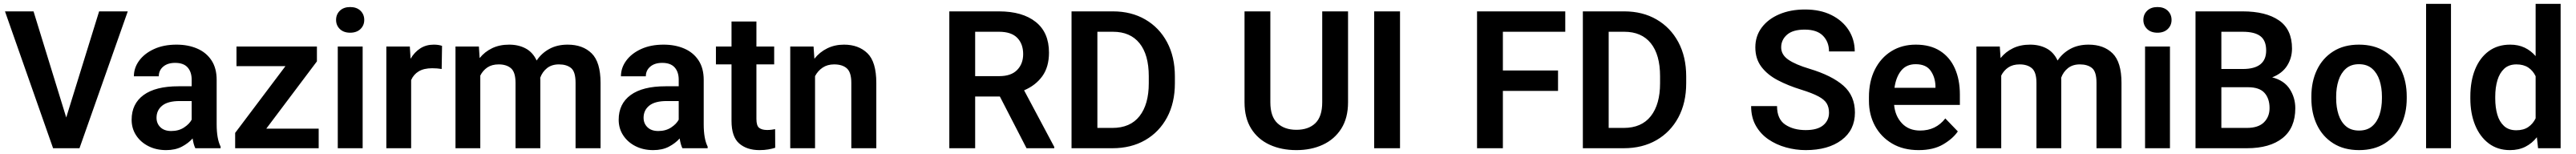

<svg xmlns="http://www.w3.org/2000/svg" viewBox="-20 -770 13386 800"><path d="M154.3 -710.9 324.2 -159.7 495.1 -710.9H644L393.1 0H255.9L5.9 -710.9Z M995.1 0Q985.8 -19 981 -50.8Q959 -25.9 925 -8.1Q891.1 9.8 843.3 9.8Q792 9.8 751.5 -10.7Q710.9 -31.2 687.5 -66.9Q664.1 -102.5 664.1 -147.9Q664.1 -231 726.3 -276.4Q788.6 -321.8 907.2 -321.8H976.1V-356Q976.1 -396 955.1 -419.7Q934.1 -443.4 890.1 -443.4Q851.1 -443.4 828.1 -423.8Q805.2 -404.3 805.2 -373.5H675.8Q675.8 -417.5 703.1 -454.8Q730.5 -492.2 780.3 -515.1Q830.1 -538.1 897.5 -538.1Q957.5 -538.1 1004.6 -517.8Q1051.8 -497.6 1078.9 -456.8Q1106 -416 1106 -355V-124.5Q1106 -48.8 1126.5 -8.3V0ZM869.6 -89.4Q908.7 -89.4 936.5 -107.7Q964.4 -126 976.1 -148.4V-245.1H913.6Q852.5 -245.1 823 -221.2Q793.5 -197.3 793.5 -158.2Q793.5 -128.4 813.7 -108.9Q834 -89.4 869.6 -89.4Z M1636.2 -101.6V0H1202.1V-79.6L1463.4 -426.3H1209V-528.3H1627V-451.2L1363.8 -101.6Z M1726.6 -666.5Q1726.6 -695.3 1746.3 -714.4Q1766.1 -733.4 1799.8 -733.4Q1833.5 -733.4 1853.3 -714.4Q1873 -695.3 1873 -666.5Q1873 -638.2 1853.3 -619.1Q1833.5 -600.1 1799.8 -600.1Q1766.1 -600.1 1746.3 -619.1Q1726.6 -638.2 1726.6 -666.5ZM1864.7 -528.3V0H1735.4V-528.3Z M2277.3 -531.7 2275.4 -411.6Q2252.9 -415.5 2226.1 -415.5Q2183.1 -415.5 2156.2 -399.4Q2129.4 -383.3 2116.7 -354V0H1987.8V-528.3H2109.9L2113.8 -464.8Q2133.8 -499 2164.1 -518.6Q2194.3 -538.1 2234.4 -538.1Q2259.3 -538.1 2277.3 -531.7Z M2571.8 -435.5Q2536.6 -435.5 2512.9 -419.7Q2489.3 -403.8 2476.1 -377.4V0H2347.2V-528.3H2468.8L2472.7 -468.3Q2499 -501 2537.4 -519.5Q2575.7 -538.1 2626 -538.1Q2674.8 -538.1 2711.9 -518.3Q2749 -498.5 2769 -455.6Q2794.4 -493.7 2835 -515.9Q2875.5 -538.1 2930.2 -538.1Q3008.8 -538.1 3054.9 -492.7Q3101.1 -447.3 3101.1 -339.4V0H2971.2V-339.8Q2971.2 -397.5 2948 -416.5Q2924.8 -435.5 2884.8 -435.5Q2847.7 -435.5 2823.2 -416.3Q2798.8 -397 2787.6 -366.2Q2788.1 -359.4 2788.1 -352.5V0H2659.2V-339.4Q2659.2 -395 2635.7 -415.3Q2612.3 -435.5 2571.8 -435.5Z M3526.4 0Q3517.1 -19 3512.2 -50.8Q3490.2 -25.9 3456.3 -8.1Q3422.4 9.8 3374.5 9.8Q3323.2 9.8 3282.7 -10.7Q3242.2 -31.2 3218.8 -66.9Q3195.3 -102.5 3195.3 -147.9Q3195.3 -231 3257.6 -276.4Q3319.8 -321.8 3438.5 -321.8H3507.3V-356Q3507.3 -396 3486.3 -419.7Q3465.3 -443.4 3421.4 -443.4Q3382.3 -443.4 3359.4 -423.8Q3336.4 -404.3 3336.4 -373.5H3207Q3207 -417.5 3234.4 -454.8Q3261.7 -492.2 3311.5 -515.1Q3361.3 -538.1 3428.7 -538.1Q3488.8 -538.1 3535.9 -517.8Q3583 -497.6 3610.1 -456.8Q3637.2 -416 3637.2 -355V-124.5Q3637.2 -48.8 3657.7 -8.3V0ZM3400.9 -89.4Q3439.9 -89.4 3467.8 -107.7Q3495.6 -126 3507.3 -148.4V-245.1H3444.8Q3383.8 -245.1 3354.2 -221.2Q3324.7 -197.3 3324.7 -158.2Q3324.7 -128.4 3345 -108.9Q3365.2 -89.4 3400.9 -89.4Z M4003.4 -528.3V-435.5H3911.1V-152.3Q3911.1 -116.7 3925.5 -105.7Q3939.9 -94.7 3966.8 -94.7Q3979.5 -94.7 3990.2 -96.2Q4001 -97.7 4008.3 -99.1L4008.8 -2.4Q3992.7 2.9 3972.4 6.3Q3952.1 9.8 3926.8 9.8Q3861.3 9.8 3821.5 -24.9Q3781.7 -59.6 3781.7 -142.1V-435.5H3700.7V-528.3H3781.7V-658.2H3911.1V-528.3Z M4314.9 -435.5Q4280.3 -435.5 4255.4 -418.9Q4230.5 -402.3 4215.8 -374.5V0H4086.9V-528.3H4208L4212.4 -464.8Q4239.7 -499.5 4279.1 -518.8Q4318.4 -538.1 4366.2 -538.1Q4441.9 -538.1 4488 -493.4Q4534.2 -448.7 4534.2 -338.9V0H4404.3V-339.8Q4404.3 -394 4381.1 -414.8Q4357.9 -435.5 4314.9 -435.5Z M5314.9 0 5176.3 -268.6H5047.9V0H4913.6V-710.9H5171.9Q5293.5 -710.9 5362.5 -656.2Q5431.6 -601.6 5431.6 -496.6Q5431.6 -422.4 5397 -374.3Q5362.3 -326.2 5302.2 -300.8L5459 -6.8V0ZM5171.9 -605H5047.9V-374.5H5173.3Q5234.9 -374.5 5266.1 -406.5Q5297.4 -438.5 5297.4 -488.8Q5297.4 -542 5266.6 -573.5Q5235.8 -605 5171.9 -605Z M5761.2 0H5548.8V-710.9H5764.2Q5859.4 -710.9 5931.9 -668.9Q6004.4 -627 6045.2 -551Q6085.9 -475.1 6085.9 -373V-337.4Q6085.9 -235.8 6045.2 -159.9Q6004.4 -84 5931.4 -42Q5858.4 0 5761.2 0ZM5764.2 -605H5683.1V-105.5H5761.2Q5854 -105.5 5902.1 -166.7Q5950.2 -228 5950.2 -337.4V-374Q5950.2 -485.8 5902.1 -545.4Q5854 -605 5764.2 -605Z M6851.6 -710.9H6985.8V-238.8Q6985.8 -157.2 6950.7 -101.8Q6915.5 -46.4 6855 -18.3Q6794.4 9.8 6717.3 9.8Q6639.2 9.8 6578.1 -18.3Q6517.1 -46.4 6482.4 -101.8Q6447.8 -157.2 6447.8 -238.8V-710.9H6582V-238.8Q6582 -164.6 6618.7 -130.1Q6655.3 -95.7 6717.3 -95.7Q6780.3 -95.7 6815.9 -130.1Q6851.6 -164.6 6851.6 -238.8Z M7255.9 -710.9V0H7121.6V-710.9Z M8077.1 -403.8V-297.9H7790.5V0H7656.2V-710.9H8114.7V-605H7790.5V-403.8Z M8418.5 0H8206.1V-710.9H8421.4Q8516.6 -710.9 8589.1 -668.9Q8661.6 -627 8702.4 -551Q8743.2 -475.1 8743.2 -373V-337.4Q8743.2 -235.8 8702.4 -159.9Q8661.6 -84 8588.6 -42Q8515.6 0 8418.5 0ZM8421.4 -605H8340.3V-105.5H8418.5Q8511.2 -105.5 8559.3 -166.7Q8607.4 -228 8607.4 -337.4V-374Q8607.4 -485.8 8559.3 -545.4Q8511.2 -605 8421.4 -605Z M9485.4 -184.6Q9485.4 -211.9 9473.9 -231.9Q9462.4 -252 9430.9 -269Q9399.4 -286.1 9339.4 -304.7Q9272.9 -325.2 9219.2 -353.3Q9165.5 -381.3 9134 -422.9Q9102.5 -464.4 9102.5 -523.9Q9102.5 -582.5 9135.5 -626.7Q9168.5 -670.9 9226.8 -695.8Q9285.2 -720.7 9360.8 -720.7Q9439.9 -720.7 9497.8 -691.9Q9555.7 -663.1 9587.4 -613.8Q9619.1 -564.5 9619.1 -502.9H9485.4Q9485.4 -552.2 9454.1 -584.2Q9422.9 -616.2 9358.9 -616.2Q9297.4 -616.2 9267.1 -589.6Q9236.8 -563 9236.8 -523.9Q9236.8 -485.8 9273.7 -460.2Q9310.5 -434.6 9384.3 -412.6Q9501 -377.4 9560.5 -324.7Q9620.1 -272 9620.1 -185.5Q9620.1 -94.2 9550.3 -42.2Q9480.5 9.8 9364.3 9.8Q9312.5 9.8 9262 -4.2Q9211.4 -18.1 9170.4 -46.1Q9129.4 -74.2 9105 -117.2Q9080.6 -160.2 9080.6 -218.8H9215.3Q9215.3 -151.4 9257.8 -122.8Q9300.3 -94.2 9364.3 -94.2Q9425.3 -94.2 9455.3 -119.4Q9485.4 -144.5 9485.4 -184.6Z M9951.2 9.8Q9871.1 9.8 9813.2 -24.4Q9755.4 -58.6 9724.1 -116.5Q9692.9 -174.3 9692.9 -246.1V-265.6Q9692.9 -347.2 9723.6 -408.4Q9754.4 -469.7 9809.3 -503.9Q9864.3 -538.1 9936.5 -538.1Q10011.7 -538.1 10062.7 -505.4Q10113.8 -472.7 10139.6 -414.3Q10165.5 -356 10165.5 -279.3V-225.1H9823.7Q9829.1 -167 9864.5 -129.4Q9899.9 -91.8 9959 -91.8Q10041 -91.8 10089.8 -154.8L10154.8 -87.4Q10129.9 -50.3 10079.1 -20.3Q10028.3 9.8 9951.2 9.8ZM9935.5 -436.5Q9887.7 -436.5 9860.6 -403.3Q9833.5 -370.1 9825.7 -314H10038.6V-323.7Q10037.1 -369.6 10013.2 -403.1Q9989.3 -436.5 9935.5 -436.5Z M10476.1 -435.5Q10440.9 -435.5 10417.2 -419.7Q10393.6 -403.8 10380.4 -377.4V0H10251.5V-528.3H10373L10377 -468.3Q10403.3 -501 10441.7 -519.5Q10480 -538.1 10530.3 -538.1Q10579.1 -538.1 10616.2 -518.3Q10653.3 -498.5 10673.3 -455.6Q10698.7 -493.7 10739.3 -515.9Q10779.8 -538.1 10834.5 -538.1Q10913.1 -538.1 10959.2 -492.7Q11005.4 -447.3 11005.4 -339.4V0H10875.5V-339.8Q10875.5 -397.5 10852.3 -416.5Q10829.1 -435.5 10789.1 -435.5Q10752 -435.5 10727.5 -416.3Q10703.1 -397 10691.9 -366.2Q10692.4 -359.4 10692.4 -352.5V0H10563.5V-339.4Q10563.5 -395 10540 -415.3Q10516.6 -435.5 10476.1 -435.5Z M11119.1 -666.5Q11119.1 -695.3 11138.9 -714.4Q11158.7 -733.4 11192.4 -733.4Q11226.1 -733.4 11245.8 -714.4Q11265.6 -695.3 11265.6 -666.5Q11265.6 -638.2 11245.8 -619.1Q11226.1 -600.1 11192.4 -600.1Q11158.7 -600.1 11138.9 -619.1Q11119.1 -638.2 11119.1 -666.5ZM11257.3 -528.3V0H11127.9V-528.3Z M11656.7 0H11390.1V-710.9H11634.8Q11755.9 -710.9 11823.7 -664.1Q11891.6 -617.2 11891.6 -518.1Q11891.6 -468.8 11866.2 -428.7Q11840.8 -388.7 11788.6 -368.2Q11851.1 -352.1 11879.9 -307.1Q11908.7 -262.2 11908.7 -208Q11908.7 -105.5 11842.5 -52.7Q11776.4 0 11656.7 0ZM11634.8 -605H11524.4V-411.6H11635.7Q11757.3 -411.6 11757.3 -507.8Q11757.3 -559.1 11727.5 -582Q11697.8 -605 11634.8 -605ZM11774.9 -208.5Q11774.9 -258.3 11748.5 -287.6Q11722.2 -316.9 11662.6 -316.9H11524.4V-105.5H11656.7Q11716.3 -105.5 11745.6 -134.3Q11774.9 -163.1 11774.9 -208.5Z M11992.2 -258.8V-269Q11992.2 -346.2 12021.2 -407Q12050.3 -467.8 12105.7 -502.9Q12161.1 -538.1 12239.3 -538.1Q12318.4 -538.1 12374 -502.9Q12429.7 -467.8 12458.7 -407Q12487.8 -346.2 12487.8 -269V-258.8Q12487.8 -182.1 12458.7 -121.3Q12429.7 -60.5 12374.3 -25.4Q12318.8 9.8 12240.2 9.8Q12161.6 9.8 12106 -25.4Q12050.3 -60.5 12021.2 -121.3Q11992.2 -182.1 11992.2 -258.8ZM12121.1 -269V-258.8Q12121.1 -212.9 12133.3 -175Q12145.5 -137.2 12171.6 -114.5Q12197.8 -91.8 12240.2 -91.8Q12282.2 -91.8 12308.3 -114.5Q12334.5 -137.2 12346.7 -175Q12358.9 -212.9 12358.9 -258.8V-269Q12358.9 -314 12346.7 -352.1Q12334.5 -390.1 12308.1 -413.3Q12281.7 -436.5 12239.3 -436.5Q12197.8 -436.5 12171.6 -413.3Q12145.5 -390.1 12133.3 -352.1Q12121.1 -314 12121.1 -269Z M12717.8 -750V0H12588.4V-750Z M12818.4 -257.8V-268.1Q12818.4 -348.6 12843 -409.4Q12867.7 -470.2 12914.1 -504.2Q12960.4 -538.1 13025.4 -538.1Q13067.9 -538.1 13100.6 -522.5Q13133.3 -506.8 13157.7 -478.5V-750H13287.6V0H13170.4L13164.1 -57.1Q13139.2 -25.4 13104.5 -7.8Q13069.8 9.8 13024.4 9.8Q12960 9.8 12913.8 -25.1Q12867.7 -60.1 12843 -120.6Q12818.4 -181.2 12818.4 -257.8ZM12947.8 -268.1V-257.8Q12947.8 -212.4 12958.5 -175Q12969.2 -137.7 12993.4 -115.5Q13017.6 -93.3 13057.1 -93.3Q13094.7 -93.3 13119.4 -110.1Q13144 -127 13157.7 -155.3V-374Q13144 -402.8 13119.4 -419.2Q13094.7 -435.5 13058.1 -435.5Q13018.6 -435.5 12994.4 -413.1Q12970.2 -390.6 12959 -352.8Q12947.8 -314.9 12947.8 -268.1Z"/></svg>

Font: Vazirmatn RD UI FD SemiBold
Style: Regular
Weight: 600
Designer: Saber Rastikerdar
Foundry: Saber Rastikerdar
Version: Version 33.003